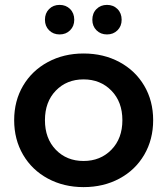

<svg xmlns="http://www.w3.org/2000/svg" viewBox="-20 -759 686 786"><path d="M38 -267Q38 -346 74.5 -408Q111 -470 176 -505Q241 -540 322 -540Q404 -540 469 -505Q534 -470 570.5 -408Q607 -346 607 -267Q607 -188 570.5 -125.5Q534 -63 469 -28Q404 7 322 7Q241 7 176 -28Q111 -63 74.5 -125.5Q38 -188 38 -267ZM481 -267Q481 -342 436 -388Q391 -434 322 -434Q253 -434 208.5 -388Q164 -342 164 -267Q164 -192 208.5 -146Q253 -100 322 -100Q391 -100 436 -146Q481 -192 481 -267ZM164 -678Q164 -705 181 -722Q198 -739 224 -739Q250 -739 267 -722Q284 -705 284 -678Q284 -652 267 -635Q250 -618 224 -618Q198 -618 181 -635Q164 -652 164 -678ZM358 -678Q358 -705 375 -722Q392 -739 418 -739Q444 -739 461 -722Q478 -705 478 -678Q478 -652 461 -635Q444 -618 418 -618Q392 -618 375 -635Q358 -652 358 -678Z"/></svg>

Font: APTA Sans SemiBold
Style: Bold
Weight: 600
Version: Version 7.200